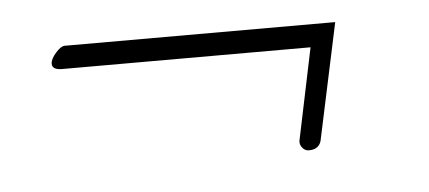

<svg xmlns="http://www.w3.org/2000/svg" viewBox="-28 -216 561 251"><g transform="rotate(-5 252.5 -91.0)"><path d="M369 -9Q364 -9 360.5 -13.5Q357 -18 358 -23L383 -143H57Q44 -143 44 -151Q44 -157 51 -165Q58 -173 63 -173H418L386 -23Q384 -9 369 -9Z"/></g></svg>

Font: Passions Conflict
Style: Regular
Weight: 400
Designer: Robert E. Leuschke
Foundry: Robert E. Leuschke
Version: Version 1.010; ttfautohint (v1.8.3)